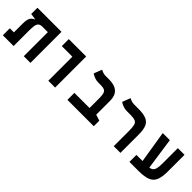

<svg xmlns="http://www.w3.org/2000/svg" viewBox="184 -1587 2561 2561"><g transform="rotate(45 1465.0 -306.0)"><path d="M533.7 0H407.7V-454.1H296.9Q259.3 -451.2 242.2 -432.1Q225.1 -413.1 220.5 -377.9Q215.8 -342.8 215.8 -291.5V0H12.7V-131.8H89.8V-300.8Q89.8 -351.6 99.1 -380.6Q108.4 -409.7 125.2 -425.5Q142.1 -441.4 164.1 -450.7V-456.1L79.6 -468.3V-585.9H533.7Z M870.6 0V-454.1H670.9V-585.9H999V0Z M1728.5 -104.5V0H1231V-131.8H1516.6V-311.5Q1516.6 -369.1 1507.8 -399.9Q1499 -430.7 1475.1 -442.4Q1451.2 -454.1 1405.8 -454.1H1364.3Q1322.8 -454.1 1288.3 -466.8Q1253.9 -479.5 1229.5 -497.1L1273.4 -611.8Q1284.7 -605 1310.8 -595.5Q1336.9 -585.9 1363.8 -585.9H1432.1Q1642.6 -585.9 1642.6 -395V-131.8Z M2231 -345.2V0H2105V-285.2Q2105 -356 2095.7 -392.3Q2086.4 -428.7 2056.9 -441.4Q2027.3 -454.1 1966.3 -454.1H1901.4Q1859.9 -454.1 1825.4 -466.8Q1791 -479.5 1766.6 -497.1L1810.5 -611.8Q1821.8 -605 1847.9 -595.5Q1874 -585.9 1900.9 -585.9H1984.4Q2080.1 -585.9 2133.8 -563.5Q2187.5 -541 2209.2 -488.5Q2231 -436 2231 -345.2Z M2400.9 0V-131.8H2516.6L2443.4 -585.9H2577.1L2642.6 -133.8Q2671.4 -136.7 2690.4 -151.1Q2709.5 -165.5 2718.8 -200Q2728 -234.4 2728 -297.9V-585.9H2854V-269Q2854 -165 2828.6 -106.4Q2803.2 -47.9 2741.7 -23.9Q2680.2 0 2571.8 0Z"/></g></svg>

Font: Cascadia Code PL
Style: Bold
Weight: 700
Monospace: yes
Designer: Aaron Bell
Foundry: Saja Typeworks
Version: Version 2404.023; ttfautohint (v1.8.4)